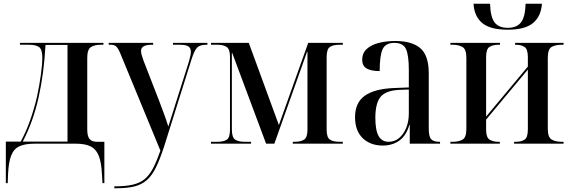

<svg xmlns="http://www.w3.org/2000/svg" viewBox="-20 -764 3036 1021"><path d="M11 210V-11H90Q120 -66 141.5 -128Q163 -190 177 -251Q190 -312 197.5 -367Q205 -422 205 -457Q205 -501 188 -513.5Q171 -526 135 -526H86V-536H530V-526H514Q483 -526 463.5 -513.5Q444 -501 444 -457V-75Q444 -39 456.5 -24.5Q469 -10 497 -10H535V210H525L522 161Q519 99 505 64Q491 29 462 14.5Q433 0 382 0H165Q113 0 83 14Q53 28 39.5 63Q26 98 23 159L21 210ZM101 -11H339V-525H222Q214 -374 185 -245Q156 -116 101 -11Z M588 227Q649 227 688 217.5Q727 208 752 186Q777 164 795.5 127.5Q814 91 833 37L623 -472Q610 -505 599.5 -515.5Q589 -526 570 -526H558V-536H794L795 -526H787Q730 -526 730 -493Q730 -484 733.5 -471Q737 -458 743 -442L825 -231Q841 -188 852.5 -157.5Q864 -127 875 -91Q885 -122 895 -153.5Q905 -185 913 -211L985 -438Q995 -472 995 -489Q995 -508 982 -517Q969 -526 937 -526H900V-536H1083V-526H1077Q1044 -526 1029 -511.5Q1014 -497 999 -450L853 14Q831 82 809.5 126Q788 170 760.5 194Q733 218 694.5 227.5Q656 237 600 237H588Z M1102 0V-10H1137Q1168 -10 1185.5 -21Q1203 -32 1203 -75V-461Q1203 -503 1185 -514.5Q1167 -526 1137 -526H1102V-536H1303L1463 -99L1619 -536H1803V-526H1785Q1752 -526 1734.5 -514.5Q1717 -503 1717 -460V-75Q1717 -33 1734.5 -21.5Q1752 -10 1785 -10H1803V0H1537V-10H1547Q1579 -10 1597 -21.5Q1615 -33 1615 -75V-489H1613L1439 0H1395L1215 -482H1213V-76Q1213 -33 1230.5 -21.5Q1248 -10 1281 -10H1315V0Z M2016 10Q1949 10 1908.5 -29.5Q1868 -69 1868 -141Q1868 -218 1920 -255Q1972 -292 2077 -296L2154 -299V-392Q2154 -470 2139 -503Q2124 -536 2077 -536Q2030 -536 2014.5 -502Q1999 -468 1999 -386Q1953 -386 1929.5 -400Q1906 -414 1906 -446Q1906 -481 1929.5 -503Q1953 -525 1993 -535.5Q2033 -546 2082 -546Q2171 -546 2215.5 -507.5Q2260 -469 2260 -374V-80Q2260 -38 2272.5 -24Q2285 -10 2317 -10H2320V0H2159V-100H2157Q2140 -42 2103 -16Q2066 10 2016 10ZM2047 -10Q2079 -10 2103 -30.5Q2127 -51 2140.5 -85Q2154 -119 2154 -160V-288L2101 -286Q2030 -282 2003 -248Q1976 -214 1976 -137Q1976 -71 1993.5 -40.5Q2011 -10 2047 -10Z M2680 -606Q2587 -606 2544.5 -641.5Q2502 -677 2498 -744H2586Q2588 -674 2610 -645Q2632 -616 2680 -616Q2728 -616 2750.5 -645Q2773 -674 2775 -744H2862Q2857 -677 2814.5 -641.5Q2772 -606 2680 -606ZM2375 0V-10H2388Q2419 -10 2439.5 -21.5Q2460 -33 2460 -79V-457Q2460 -502 2439.5 -514Q2419 -526 2388 -526H2375V-536H2639V-526H2630Q2602 -526 2583.5 -515Q2565 -504 2565 -461V-144L2787 -410V-461Q2787 -503 2769 -514.5Q2751 -526 2724 -526H2719V-536H2977V-526H2966Q2934 -526 2913.5 -514.5Q2893 -503 2893 -457V-79Q2893 -34 2913.5 -22Q2934 -10 2966 -10H2977V0H2714V-10H2724Q2752 -10 2769.5 -21.5Q2787 -33 2787 -76V-394L2565 -128V-75Q2565 -33 2583.5 -21.5Q2602 -10 2629 -10H2638V0Z"/></svg>

Font: Noto Serif Display SemiCondensed Medium
Style: Regular
Weight: 500
Width: 4
Designer: Monotype Design Team
Foundry: Monotype Imaging Inc.
Version: Version 2.009